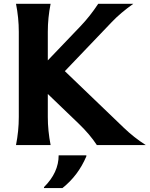

<svg xmlns="http://www.w3.org/2000/svg" viewBox="-20 -757 783 1002"><path d="M63.5 0Q78.1 -73.2 78.1 -146.5V-590.8Q78.1 -664.1 63.5 -737.3H244.1Q229.5 -664.1 229.5 -590.8V-441.9L401.4 -621.6Q450.2 -672.9 492.7 -737.3H675.8Q607.9 -689 563.5 -642.1L318.4 -385.7L625 -91.3Q679.2 -39.1 740.7 0H485.4Q448.7 -56.2 390.1 -112.3L229.5 -266.6V-146.5Q229.5 -75.2 244.1 0ZM430.7 53.7V58.6Q388.2 159.2 305.7 224.6H209.5V219.7Q286.1 143.6 286.1 53.7Z"/></svg>

Font: Classica
Style: Bold
Weight: 700
Designer: Wojciech Kalinowski "wmk69" (wmk69@o2.pl)
Foundry: Wojciech Kalinowski "wmk69" (wmk69@o2.pl)
Version: Version 2.1.1; 2021-05-14